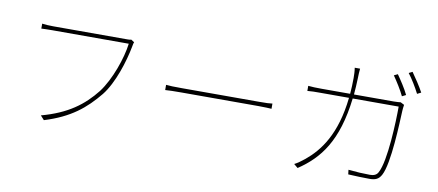

<svg xmlns="http://www.w3.org/2000/svg" viewBox="-72 -1079 3144 1378"><g transform="rotate(10 1500.0 -390.5)"><path d="M810 -679C799 -676 792 -676 781 -676H241C208 -676 185 -678 160 -681V-645C185 -646 205 -647 240 -647H797C784 -541 727 -376 653 -278C564 -165 454 -82 265 -31L292 -1C481 -59 583 -145 677 -260C752 -354 804 -520 825 -633C828 -652 829 -655 833 -664Z M1112 -365C1137 -367 1177 -368 1230 -368H1790C1837 -368 1870 -366 1887 -365V-403C1868 -400 1842 -399 1789 -399H1230C1169 -399 1136 -400 1112 -403Z M2812 -789C2841 -752 2874 -697 2897 -652L2925 -666C2904 -706 2864 -765 2838 -802ZM2710 -754C2736 -717 2775 -655 2793 -616L2821 -630C2800 -675 2762 -731 2737 -767ZM2452 -569C2455 -606 2458 -645 2459 -686C2460 -710 2460 -736 2463 -759H2424C2428 -736 2429 -708 2429 -685C2429 -644 2427 -605 2424 -569H2216C2177 -569 2146 -570 2118 -573V-536C2147 -539 2172 -539 2217 -539H2421C2392 -269 2290 -136 2189 -53C2169 -37 2139 -14 2116 -3L2145 21C2298 -81 2411 -224 2448 -539H2783C2783 -433 2773 -140 2724 -51C2712 -27 2689 -21 2664 -21C2617 -21 2565 -24 2507 -30L2511 3C2567 6 2623 8 2666 8C2709 8 2733 -2 2752 -37C2801 -126 2810 -430 2814 -513C2815 -528 2816 -539 2819 -558L2792 -572C2781 -571 2769 -569 2741 -569Z"/></g></svg>

Font: SSpoqa Han Sans Neo Thin
Style: Regular
Weight: 100
Designer: [Spoqa Han Sans Neo] Dong-huui Kim  Younghwa Kang  Yujin Lee  [Noto Sans] Ryoko NISHIZUKA  (kana & ideographs); Paul D. 
Foundry: Spoqa (http://www.spoqa-han-sans.com)
Version: Version 1.000